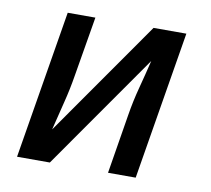

<svg xmlns="http://www.w3.org/2000/svg" viewBox="-64 -591 728 663"><g transform="rotate(10 300.0 -260.0)"><path d="M36 0 122 -520H219L184 -312Q176 -262 163.5 -213Q151 -164 139 -114L423 -520H538L452 0H355L389 -208Q397 -258 410 -307Q423 -356 435 -406L151 0Z"/></g></svg>

Font: Iosevka HT Medium Extended
Style: Italic
Weight: 500
Width: 7
Italic angle: -9°
Monospace: yes
Designer: Belleve Invis
Foundry: Belleve Invis
Version: Version 32.3.0; ttfautohint (v1.8.4)